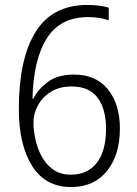

<svg xmlns="http://www.w3.org/2000/svg" viewBox="-20 -744 553 775"><path d="M56 -304Q56 -506 123.5 -615Q191 -724 333 -724Q383 -724 419 -713V-662Q382 -675 335 -675Q224 -675 169.5 -590Q115 -505 111 -346H115Q132 -382 172 -412.5Q212 -443 279 -443Q367 -443 415.5 -383.5Q464 -324 464 -225Q464 -119 412 -54Q360 11 267 11Q163 11 109.5 -74.5Q56 -160 56 -304ZM266 -39Q333 -39 370.5 -86.5Q408 -134 408 -225Q408 -304 374 -349.5Q340 -395 269 -395Q221 -395 186.5 -374Q152 -353 133.5 -319.5Q115 -286 115 -250Q115 -220 122.5 -183.5Q130 -147 147.5 -114Q165 -81 194 -60Q223 -39 266 -39Z"/></svg>

Font: Noto Sans Lao UI SemCond Light
Style: Regular
Weight: 300
Width: 4
Designer: Monotype Design Team
Foundry: Monotype Imaging Inc.
Version: Version 2.000; ttfautohint (v1.8.4.7-5d5b)